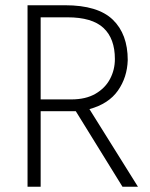

<svg xmlns="http://www.w3.org/2000/svg" viewBox="-20 -715 572 732"><path d="M506 -3H447L269 -291H135V-3H85V-695H228Q353 -695 410 -640Q467 -585 467 -486Q465 -420 429.5 -369.5Q394 -319 321 -299ZM252 -336Q307 -336 344 -357.5Q381 -379 399.5 -414Q418 -449 418 -490Q418 -568 374.5 -608.5Q331 -649 237 -649H135V-336Z"/></svg>

Font: LXGW 975 Gothic SC 200W
Style: Regular
Weight: 200
Version: Version 2.01;February 25, 2021